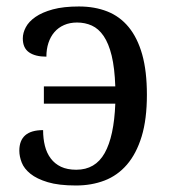

<svg xmlns="http://www.w3.org/2000/svg" viewBox="-20 -566 531 596"><path d="M225.1 -545.9Q273.9 -545.9 313 -530.5Q352.1 -515.1 379.4 -481.9Q406.7 -448.7 421.4 -397Q436 -345.2 436 -272Q436 -195.8 419.7 -142.3Q403.3 -88.9 374 -54.9Q344.7 -21 304.4 -5.6Q264.2 9.8 215.8 9.8Q162.1 9.8 128.2 -0.5Q94.2 -10.7 74.5 -26.6Q54.7 -42.5 47.4 -61.5Q40 -80.6 40 -98.1Q40 -162.1 113.8 -162.1Q113.8 -135.7 119.4 -113.3Q125 -90.8 137.5 -74.2Q149.9 -57.6 169.4 -48.3Q189 -39.1 216.8 -39.1Q275.9 -39.1 304.9 -90.8Q334 -142.6 337.9 -244.1H116.2V-297.9H337.9Q335.9 -355 326.7 -393.1Q317.4 -431.2 301.8 -454.1Q286.1 -477.1 265.1 -486.6Q244.1 -496.1 219.2 -496.1Q196.8 -496.1 179 -488.3Q161.1 -480.5 148.9 -466.3Q136.7 -452.1 130.4 -432.9Q124 -413.6 124 -390.1Q89.4 -390.1 70.1 -403.6Q50.8 -417 50.8 -446.8Q50.8 -463.9 60.1 -481.4Q69.3 -499 90.1 -513.4Q110.8 -527.8 144 -536.9Q177.2 -545.9 225.1 -545.9Z"/></svg>

Font: Droid-TTFautohint Serif
Style: Regular
Weight: 400
Foundry: Ascender Corporation
Version: Version 1.00; ttfautohint (v1.00rc1.4-1a1c-dirty) -l 8 -r 50